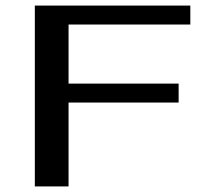

<svg xmlns="http://www.w3.org/2000/svg" viewBox="-20 -669 740 689"><path d="M663 -581V-649H105V0H226V-301H621V-369H226V-581Z"/></svg>

Font: Gamestation Extended
Style: Regular
Weight: 400
Width: 7
Designer: Jonas Hecksher
Foundry: Jonas Hecksher, Playtypeª, e-types AS
Version: Version 1.003